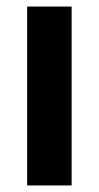

<svg xmlns="http://www.w3.org/2000/svg" viewBox="-20 -567 302 587"><path d="M199 0H63V-547H199Z"/></svg>

Font: Noto Sans Thai Cond
Style: Bold
Weight: 700
Width: 3
Designer: Monotype Design Team
Foundry: Monotype Imaging Inc.
Version: Version 2.002; ttfautohint (v1.8.4.7-5d5b)